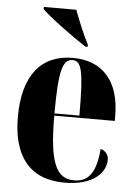

<svg xmlns="http://www.w3.org/2000/svg" viewBox="-55 -808 608 860"><g transform="rotate(5 249.5 -378.0)"><path d="M308 -605H318V-615C296 -656 270 -721 253 -766H107V-756C142 -721 249 -643 308 -605ZM267 10C401 10 452 -54 452 -109C452 -133 436 -149 416 -155C407 -36 366 -4 309 -4C229 -4 196 -74 196 -285H468V-308C468 -466 388 -550 257 -550C115 -550 34 -453 34 -265C34 -91 109 10 267 10ZM308 -295H196C196 -491 213 -540 256 -540C298 -540 308 -491 308 -295Z"/></g></svg>

Font: Noto Serif Display ExtraCondensed Black
Style: Regular
Weight: 900
Width: 2
Designer: Monotype Design Team
Foundry: Monotype Imaging Inc.
Version: Version 2.009